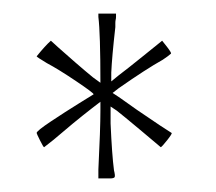

<svg xmlns="http://www.w3.org/2000/svg" viewBox="-20 -712 318 283"><path d="M125 -687V-692H151V-689V-687Q151 -685 150.5 -683Q150 -681 150 -678Q150 -675 150 -672Q145 -628 144 -605V-592L155 -601Q167 -610 190.5 -629Q214 -648 219 -652Q220 -651 226.5 -642.5Q233 -634 232 -633Q229 -630 220 -624Q195 -610 155 -582L146 -575L158 -567Q177 -553 216 -527L233 -516Q234 -515 226.5 -505.5Q219 -496 217 -495Q210 -501 185.5 -521.5Q161 -542 152 -549L143 -555V-530Q145 -484 148 -461Q150 -453 149 -451Q148 -449 142 -449H125V-462Q128 -522 128 -549V-562L115 -552Q88 -531 59 -506L45 -495Q44 -495 39 -505Q34 -515 34 -516Q34 -519 55 -533Q76 -547 97 -560L118 -573Q118 -575 92 -592.5Q66 -610 49 -619Q34 -628 34 -629Q47 -645 55 -652L66 -642Q76 -633 91 -620Q106 -607 117 -598L128 -590Q128 -663 125 -687Z"/></svg>

Font: KaTeX_Fraktur
Style: Regular
Weight: 400
Version: Version 1.1; ttfautohint (v1.3)